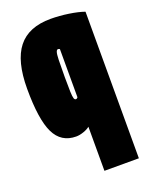

<svg xmlns="http://www.w3.org/2000/svg" viewBox="-145 -634 706 917"><g transform="rotate(-20 208.5 -175.0)"><path d="M398 -535V210H223V-14Q211 -4 190.5 3Q170 10 153 10Q77 10 43.5 -59Q10 -128 10 -284Q10 -425 63.5 -492.5Q117 -560 229 -560Q273 -560 320 -553Q367 -546 398 -535ZM222 -409Q218 -412 213 -412Q207 -412 203.5 -402Q200 -392 199 -363Q198 -334 198 -275Q198 -226 199 -200.5Q200 -175 203 -166.5Q206 -158 212 -158Q218 -158 222 -164Z"/></g></svg>

Font: Georama ExtraCondensed Black
Style: Regular
Weight: 900
Width: 2
Designer: Jean-Baptiste Levee
Foundry: Production Type
Version: Version 1.000